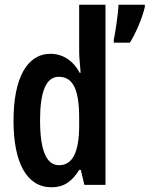

<svg xmlns="http://www.w3.org/2000/svg" viewBox="-20 -780 631 810"><path d="M197 10C250 10 283 -14 314 -63H321L336 0H425V-760H314V-559C314 -534 318 -509 320 -473H316C288 -526 243 -553 193 -553C94 -553 37 -450 37 -271C37 -93 93 10 197 10ZM591 -750V-760H480C479 -725 466 -639 460 -612V-600H528C552 -638 580 -703 591 -750ZM229 -83C175 -83 149 -147 149 -273C149 -393 174 -456 228 -456C288 -456 314 -402 314 -283V-252C314 -137 286 -83 229 -83Z"/></svg>

Font: Noto Sans Gujarati ExtraCondensed SemiBold
Style: Regular
Weight: 600
Width: 2
Designer: Jelle Bosma - Monotype Design Team, Universal Thirst
Foundry: Monotype Imaging Inc.
Version: Version 2.106